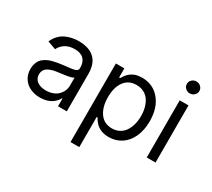

<svg xmlns="http://www.w3.org/2000/svg" viewBox="-172 -1066 1754 1587"><g transform="rotate(30 705.5 -272.5)"><path d="M237.2 12.8Q271 12.8 299.9 4.4Q328.8 -3.9 348 -17.6Q367.2 -31.2 379.6 -45.3Q392 -59.3 399.1 -73.9H403.4V0H487.2V-359.4Q487.2 -395.2 479.6 -424.5Q471.9 -453.8 459.7 -473.5Q447.4 -493.3 429.7 -508.2Q411.9 -523.1 394.4 -531.2Q376.8 -539.4 355.8 -544.4Q334.9 -549.4 318.7 -551Q302.6 -552.6 285.5 -552.6Q252.5 -552.6 222.1 -546.3Q191.8 -540.1 161.8 -526.3Q131.7 -512.4 106.9 -486.5Q82 -460.6 66.8 -424.7L146.3 -396.3Q153.8 -412.3 165.3 -426.1Q176.8 -440 193.9 -452.2Q210.9 -464.5 235.3 -471.6Q259.6 -478.7 288.4 -478.7Q345.2 -478.7 374.3 -449.9Q403.4 -421.2 403.4 -367.9V-365.1Q403.4 -358.3 402 -353.2Q400.6 -348 396.8 -343.9Q393.1 -339.8 389.2 -337Q385.3 -334.2 377.3 -331.9Q369.3 -329.5 362.4 -328.1Q355.5 -326.7 343.2 -324.9Q331 -323.2 320.8 -322.1Q310.7 -321 293.7 -319.1Q276.6 -317.1 262.8 -315.3Q237.2 -312.1 218.8 -308.9Q200.3 -305.8 176.8 -299.7Q153.4 -293.7 136.7 -286Q120 -278.4 102.8 -266.3Q85.6 -254.3 75.1 -239Q64.6 -223.7 57.9 -202.2Q51.1 -180.8 51.1 -154.8Q51.1 -103 76.2 -64.5Q101.2 -25.9 143.1 -6.6Q185 12.8 237.2 12.8ZM250 -62.5Q198.2 -62.5 166.5 -85.4Q134.9 -108.3 134.9 -150.6Q134.9 -173.7 144.7 -190.5Q154.5 -207.4 172.8 -217.7Q191.1 -228 211.3 -233.7Q231.5 -239.3 258.5 -242.9Q351.2 -253.9 380.7 -263.1Q398.4 -268.5 403.4 -274.1V-197.4Q403.4 -171.5 393.3 -147.5Q383.2 -123.6 364.3 -104.4Q345.5 -85.2 315.7 -73.9Q285.9 -62.5 250 -62.5Z M640.6 204.5H724.4V-83.8H731.5Q750.7 -52.9 763.8 -39.1Q811.1 11.4 890.6 11.4Q958.5 11.4 1010.8 -22.9Q1063.2 -57.2 1092.7 -121.6Q1122.2 -186.1 1122.2 -271.3Q1122.2 -399.1 1057.7 -475.9Q993.3 -552.6 889.2 -552.6Q873.6 -552.6 859.2 -550.6Q844.8 -548.7 833.6 -545.8Q822.4 -543 811.4 -537.5Q800.4 -532 793 -527.9Q785.5 -523.8 777.2 -516.2Q768.8 -508.5 764.4 -504.3Q759.9 -500 753.6 -491.5Q747.2 -483 744.9 -479.6Q742.5 -476.2 737.4 -468Q732.2 -459.9 731.5 -458.8H721.6V-545.5H640.6ZM723 -272.7Q723 -366.5 763.5 -421.9Q804 -477.3 879.3 -477.3Q918.3 -477.3 948.9 -461.6Q979.4 -446 998.8 -418.1Q1018.1 -390.3 1028.2 -353.3Q1038.4 -316.4 1038.4 -272.7Q1038.4 -228.7 1028.1 -190.9Q1017.8 -153.1 998.4 -124.6Q979 -96.2 948.3 -80.1Q917.6 -63.9 879.3 -63.9Q805 -63.9 764 -120.9Q723 -177.9 723 -272.7Z M1250 0H1333.8V-545.5H1250ZM1250.5 -653.1Q1268.1 -636.4 1292.6 -636.4Q1317.1 -636.4 1334.7 -653.1Q1352.3 -669.7 1352.3 -693.2Q1352.3 -716.6 1334.7 -733.3Q1317.1 -750 1292.6 -750Q1268.1 -750 1250.5 -733.3Q1233 -716.6 1233 -693.2Q1233 -669.7 1250.5 -653.1Z"/></g></svg>

Font: Inter-Regular
Style: Regular
Weight: 500
Designer: Rasmus Andersson
Foundry: rsms
Version: ""